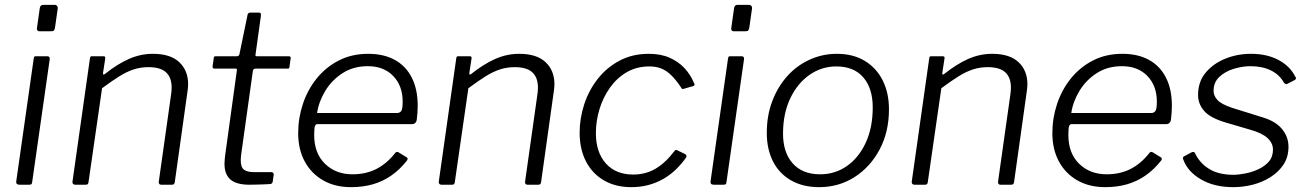

<svg xmlns="http://www.w3.org/2000/svg" viewBox="-20 -762 5401 792"><path d="M113 -13Q112 -4 109.5 -2Q107 0 98 0H61Q53 0 49.5 -3.5Q46 -7 47 -14L119 -520Q120 -527 122 -528.5Q124 -530 129 -530H175Q181 -530 183.5 -526.5Q186 -523 185 -517ZM207 -649Q206 -641 203 -637Q200 -633 191 -633H143Q136 -633 133.5 -638Q131 -643 133 -650L144 -728Q146 -742 158 -742H207Q212 -742 215.5 -737.5Q219 -733 218 -726Z M290 0Q284 0 281 -4Q278 -8 279 -13L351 -521Q352 -527 353.5 -528.5Q355 -530 360 -530H406Q411 -530 413 -528Q415 -526 414 -520L405 -461Q404 -450 413 -457Q463 -497 511 -518.5Q559 -540 611 -540Q683 -540 719.5 -505.5Q756 -471 756 -415Q756 -409 755.5 -402.5Q755 -396 754 -389L701 -11Q700 -5 697.5 -2.5Q695 0 688 0H645Q639 0 636.5 -4Q634 -8 635 -13L686 -374Q687 -381 687.5 -388Q688 -395 688 -401Q688 -442 665 -463.5Q642 -485 592 -485Q560 -485 531 -475.5Q502 -466 471 -446.5Q440 -427 401 -398L345 -10Q344 -4 341.5 -2Q339 0 332 0H290Z M1009 0Q956 0 931 -21Q906 -42 906 -87Q906 -96 907 -105Q908 -114 909 -123L957 -471Q958 -476 956.5 -477.5Q955 -479 950 -479H864Q856 -479 857 -489L862 -524Q863 -528 864.5 -529Q866 -530 870 -530H958Q962 -530 965 -533Q968 -536 968 -540L1001 -700Q1002 -710 1013 -710H1048Q1054 -710 1055.5 -706.5Q1057 -703 1056 -695L1034 -537Q1033 -533 1034.5 -531.5Q1036 -530 1040 -530H1170Q1175 -530 1177.5 -528Q1180 -526 1179 -522L1174 -486Q1173 -481 1172 -480Q1171 -479 1165 -479H1034Q1025 -479 1023 -469L976 -133Q975 -124 974 -117Q973 -110 973 -102Q973 -71 987 -61.5Q1001 -52 1027 -52H1100Q1104 -52 1107 -48.5Q1110 -45 1109 -41L1105 -13Q1104 -6 1097 -3Q1087 -2 1070 -1.5Q1053 -1 1036 -0.5Q1019 0 1009 0Z M1428 10Q1362 10 1313 -18Q1264 -46 1237 -96Q1210 -146 1210 -213Q1210 -275 1229.5 -333.5Q1249 -392 1286.5 -438.5Q1324 -485 1377.5 -512.5Q1431 -540 1499 -540Q1563 -540 1608.5 -515Q1654 -490 1678.5 -442Q1703 -394 1703 -326Q1703 -312 1702 -297.5Q1701 -283 1699 -267Q1698 -260 1693 -255Q1688 -250 1680 -250H1289Q1282 -250 1279 -241.5Q1276 -233 1276 -205Q1276 -130 1320.5 -86.5Q1365 -43 1434 -43Q1490 -43 1533.5 -65.5Q1577 -88 1611 -132Q1615 -136 1618.5 -135.5Q1622 -135 1625 -133L1656 -114Q1665 -110 1659 -100Q1629 -62 1593.5 -37.5Q1558 -13 1517 -1.5Q1476 10 1428 10ZM1619 -296Q1629 -296 1635 -304Q1641 -312 1641 -343Q1641 -408 1602 -448.5Q1563 -489 1497 -489Q1438 -489 1393.5 -460.5Q1349 -432 1322 -387.5Q1295 -343 1288 -296Z M1801 0Q1795 0 1792 -4Q1789 -8 1790 -13L1862 -521Q1863 -527 1864.5 -528.5Q1866 -530 1871 -530H1917Q1922 -530 1924 -528Q1926 -526 1925 -520L1916 -461Q1915 -450 1924 -457Q1974 -497 2022 -518.5Q2070 -540 2122 -540Q2194 -540 2230.5 -505.5Q2267 -471 2267 -415Q2267 -409 2266.5 -402.5Q2266 -396 2265 -389L2212 -11Q2211 -5 2208.5 -2.5Q2206 0 2199 0H2156Q2150 0 2147.5 -4Q2145 -8 2146 -13L2197 -374Q2198 -381 2198.5 -388Q2199 -395 2199 -401Q2199 -442 2176 -463.5Q2153 -485 2103 -485Q2071 -485 2042 -475.5Q2013 -466 1982 -446.5Q1951 -427 1912 -398L1856 -10Q1855 -4 1852.5 -2Q1850 0 1843 0H1801Z M2656 -540Q2706 -540 2742 -524Q2778 -508 2803 -481.5Q2828 -455 2843 -419Q2846 -414 2845 -411.5Q2844 -409 2840 -407L2798 -395Q2795 -394 2792.5 -396.5Q2790 -399 2787 -405Q2767 -434 2748 -452.5Q2729 -471 2707.5 -479.5Q2686 -488 2659 -488Q2606 -488 2565 -464Q2524 -440 2495.5 -399.5Q2467 -359 2452.5 -310.5Q2438 -262 2438 -213Q2438 -134 2479 -88Q2520 -42 2592 -42Q2643 -42 2684 -66Q2725 -90 2763 -140Q2768 -146 2774 -142L2807 -126Q2809 -125 2811 -121Q2813 -117 2810 -112Q2791 -85 2767 -62Q2743 -39 2714.5 -23Q2686 -7 2653.5 1.5Q2621 10 2584 10Q2519 10 2471 -18Q2423 -46 2397 -96.5Q2371 -147 2371 -215Q2371 -274 2390 -332Q2409 -390 2446 -437Q2483 -484 2536 -512Q2589 -540 2656 -540Z M2977 -13Q2976 -4 2973.5 -2Q2971 0 2962 0H2925Q2917 0 2913.5 -3.5Q2910 -7 2911 -14L2983 -520Q2984 -527 2986 -528.5Q2988 -530 2993 -530H3039Q3045 -530 3047.5 -526.5Q3050 -523 3049 -517ZM3071 -649Q3070 -641 3067 -637Q3064 -633 3055 -633H3007Q3000 -633 2997.5 -638Q2995 -643 2997 -650L3008 -728Q3010 -742 3022 -742H3071Q3076 -742 3079.5 -737.5Q3083 -733 3082 -726Z M3359 10Q3292 10 3243 -18Q3194 -46 3168.5 -96.5Q3143 -147 3143 -214Q3143 -285 3165.5 -344.5Q3188 -404 3227.5 -448Q3267 -492 3320 -516Q3373 -540 3432 -540Q3499 -540 3547 -511Q3595 -482 3621 -430.5Q3647 -379 3647 -311Q3647 -218 3608.5 -145.5Q3570 -73 3505 -31.5Q3440 10 3359 10ZM3363 -43Q3425 -43 3474 -77.5Q3523 -112 3551.5 -174Q3580 -236 3580 -319Q3580 -398 3541 -443Q3502 -488 3430 -488Q3369 -488 3319 -453Q3269 -418 3239.5 -355.5Q3210 -293 3210 -211Q3210 -133 3250 -88Q3290 -43 3363 -43Z M3752 0Q3746 0 3743 -4Q3740 -8 3741 -13L3813 -521Q3814 -527 3815.5 -528.5Q3817 -530 3822 -530H3868Q3873 -530 3875 -528Q3877 -526 3876 -520L3867 -461Q3866 -450 3875 -457Q3925 -497 3973 -518.5Q4021 -540 4073 -540Q4145 -540 4181.5 -505.5Q4218 -471 4218 -415Q4218 -409 4217.5 -402.5Q4217 -396 4216 -389L4163 -11Q4162 -5 4159.5 -2.5Q4157 0 4150 0H4107Q4101 0 4098.5 -4Q4096 -8 4097 -13L4148 -374Q4149 -381 4149.5 -388Q4150 -395 4150 -401Q4150 -442 4127 -463.5Q4104 -485 4054 -485Q4022 -485 3993 -475.5Q3964 -466 3933 -446.5Q3902 -427 3863 -398L3807 -10Q3806 -4 3803.5 -2Q3801 0 3794 0H3752Z M4539 10Q4473 10 4424 -18Q4375 -46 4348 -96Q4321 -146 4321 -213Q4321 -275 4340.5 -333.5Q4360 -392 4397.5 -438.5Q4435 -485 4488.5 -512.5Q4542 -540 4610 -540Q4674 -540 4719.5 -515Q4765 -490 4789.5 -442Q4814 -394 4814 -326Q4814 -312 4813 -297.5Q4812 -283 4810 -267Q4809 -260 4804 -255Q4799 -250 4791 -250H4400Q4393 -250 4390 -241.5Q4387 -233 4387 -205Q4387 -130 4431.5 -86.5Q4476 -43 4545 -43Q4601 -43 4644.5 -65.5Q4688 -88 4722 -132Q4726 -136 4729.5 -135.5Q4733 -135 4736 -133L4767 -114Q4776 -110 4770 -100Q4740 -62 4704.5 -37.5Q4669 -13 4628 -1.5Q4587 10 4539 10ZM4730 -296Q4740 -296 4746 -304Q4752 -312 4752 -343Q4752 -408 4713 -448.5Q4674 -489 4608 -489Q4549 -489 4504.5 -460.5Q4460 -432 4433 -387.5Q4406 -343 4399 -296Z M5067 10Q4989 10 4934 -22Q4879 -54 4861 -104Q4857 -113 4864 -117L4896 -134Q4901 -136 4904.5 -135Q4908 -134 4910 -129Q4929 -89 4968 -65Q5007 -41 5068 -41Q5089 -41 5117 -46.5Q5145 -52 5171 -64Q5197 -76 5214 -95.5Q5231 -115 5231 -145Q5231 -171 5209 -192Q5187 -213 5137 -227L5038 -256Q4973 -275 4947.5 -304Q4922 -333 4922 -370Q4922 -425 4953.5 -462.5Q4985 -500 5034.5 -520Q5084 -540 5141 -540Q5206 -540 5254 -514.5Q5302 -489 5324 -444Q5327 -441 5326 -438Q5325 -435 5321 -432L5290 -416Q5286 -414 5283 -415.5Q5280 -417 5276 -421Q5259 -453 5223.5 -471Q5188 -489 5138 -489Q5106 -489 5070.5 -478.5Q5035 -468 5010.5 -445.5Q4986 -423 4986 -387Q4986 -367 5002 -349.5Q5018 -332 5063 -317L5188 -278Q5242 -262 5268.5 -229.5Q5295 -197 5295 -157Q5295 -115 5275 -84Q5255 -53 5221 -31.5Q5187 -10 5147 0Q5107 10 5067 10Z"/></svg>

Font: Libre Franklin Thin Light
Style: Italic
Weight: 300
Italic angle: -8°
Version: Version 3.000